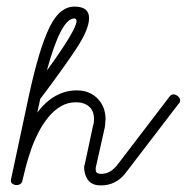

<svg xmlns="http://www.w3.org/2000/svg" viewBox="-20 -571 566 582"><path d="M493 -277Q498 -285 506 -285Q512 -285 519 -279.5Q526 -274 526 -266Q526 -260 521 -256L361 -47Q332 -9 286 -9Q270 -9 260.5 -14Q251 -19 245.5 -27Q240 -35 237.5 -45Q235 -55 235 -63Q235 -69 237 -73L262 -190Q265 -198 265 -210Q265 -235 250 -248Q235 -261 210 -261Q185 -261 164 -248.5Q143 -236 126 -215Q109 -194 96 -168.5Q83 -143 74 -117Q65 -91 58.5 -66.5Q52 -42 48 -24Q47 -18 42.5 -14Q38 -10 30 -10Q23 -10 17 -14.5Q11 -19 14 -30L68 -283Q84 -356 99.5 -407Q115 -458 131 -490Q147 -522 165.5 -536.5Q184 -551 206 -551Q250 -551 250 -516Q250 -482 211 -423Q172 -364 102 -271L93 -230Q144 -297 213 -297Q234 -297 250 -290Q266 -283 277.5 -270.5Q289 -258 294.5 -242.5Q300 -227 300 -209Q299 -204 299 -197.5Q299 -191 297 -182L271 -66Q270 -64 270 -59Q270 -49 275 -46.5Q280 -44 286 -44Q301 -44 312.5 -50.5Q324 -57 334 -69ZM122 -357Q165 -416 188.5 -455Q212 -494 212 -507Q212 -515 205 -515Q165 -515 122 -357Z"/></svg>

Font: Gruenewald VA
Style: Regular
Weight: 400
Designer: Peter Wiegel
Foundry: Peter Wiegel, nach dem Schriftentwurf von Dr. H. Gr¸newald
Version: Version 0.007